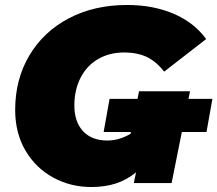

<svg xmlns="http://www.w3.org/2000/svg" viewBox="-20 -736 874 772"><path d="M539 -369H744L670 0H518L527 -43Q489 -12 445 2Q401 16 347 16Q264 16 194 -22Q124 -60 82.5 -130.5Q41 -201 41 -294Q41 -417 98 -513Q155 -609 257 -662.5Q359 -716 491 -716Q595 -716 677.5 -681Q760 -646 809 -579L640 -448Q607 -490 569 -507.5Q531 -525 480 -525Q419 -525 373.5 -498Q328 -471 303.5 -422.5Q279 -374 279 -312Q279 -246 314 -208.5Q349 -171 412 -171Q459 -171 505 -198ZM420.5 -338.5H834.1L810.3 -205.2H396.7Z"/></svg>

Font: Montserrat Alternates Black
Style: Italic
Weight: 900
Italic angle: -11.3°
Designer: Julieta Ulanovsky
Foundry: Julieta Ulanovsky
Version: Version 7.200